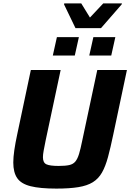

<svg xmlns="http://www.w3.org/2000/svg" viewBox="-20 -1099 765 1127"><path d="M311 8Q215 8 159.5 -6Q104 -20 81 -53.5Q58 -87 58 -145Q58 -176 64 -217.5Q70 -259 81 -310L161 -688H336L248 -275Q241 -240 236.5 -216Q232 -192 232 -176Q232 -144 252.5 -134.5Q273 -125 324 -125Q363 -125 386 -130Q409 -135 422 -150.5Q435 -166 444 -195.5Q453 -225 463 -275L551 -688H725L645 -310Q629 -233 614 -177.5Q599 -122 578.5 -86Q558 -50 525 -29.5Q492 -9 440 -0.5Q388 8 311 8ZM504 -773 528 -881H657L633 -773ZM290 -773 314 -881H443L419 -773ZM423 -934 356 -1073 357 -1079H457L508 -996L586 -1079H696L694 -1073L573 -934Z"/></svg>

Font: Saira
Style: Bold Italic
Weight: 700
Italic angle: -12°
Designer: Hector Gatti with collaboration of the Omnibus-Type team
Foundry: Omnibus-Type
Version: Version 1.100; ttfautohint (v1.8.3)